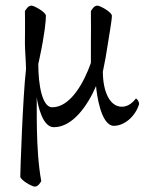

<svg xmlns="http://www.w3.org/2000/svg" viewBox="-20 -447 527 688"><path d="M92.8 -426.8C81.1 -426.8 74.2 -415 69.3 -407.2C70.3 -370.1 69.3 -303.7 69.3 -291C69.3 -268.6 73.2 -222.7 73.2 -199.2C61.5 -97.7 52.7 168 52.7 185.5C52.7 198.2 94.7 221.7 104.5 221.7C116.2 221.7 123 210 127.9 202.1C106.4 86.9 113.3 -74.2 111.3 -98.6C116.2 -69.3 131.8 8.8 172.9 8.8C241.2 8.8 294.9 -70.3 324.2 -138.7C326.2 -112.3 340.8 2.9 387.7 3.9C426.8 3.9 465.8 -31.2 478.5 -74.2C478.5 -77.1 477.5 -81.1 475.6 -85C472.7 -89.8 469.7 -93.8 466.8 -93.8C460 -85 442.4 -64.5 417 -64.5C372.1 -64.5 348.6 -121.1 348.6 -190.4L358.4 -240.2C372.1 -327.1 380.9 -373 380.9 -390.6C380.9 -403.3 338.9 -426.8 329.1 -426.8C317.4 -426.8 310.5 -415 305.7 -407.2C306.6 -370.1 305.7 -303.7 305.7 -291V-221.7C281.2 -151.4 232.4 -62.5 167 -62.5C131.8 -62.5 117.2 -140.6 117.2 -217.8C117.2 -217.8 121.1 -234.4 122.1 -240.2C140.6 -327.1 144.5 -373 144.5 -390.6C144.5 -403.3 102.5 -426.8 92.8 -426.8Z"/></svg>

Font: Crimson
Style: Roman
Weight: 400
Version: Version 0.2